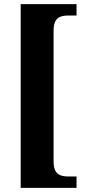

<svg xmlns="http://www.w3.org/2000/svg" viewBox="-20 -780 435 928"><path d="M80 128H350V73H312C272 73 239 64 239 1V-633C239 -696 272 -705 312 -705H350V-760H80Z"/></svg>

Font: Noto Serif Bengali Condensed Black
Style: Regular
Weight: 900
Width: 3
Designer: Juan Bruce, Universal Thirst, Indian Type Foundry and the Monotype Design Team.
Foundry: Monotype Imaging Inc.
Version: Version 2.003